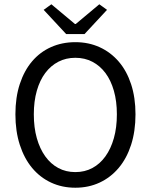

<svg xmlns="http://www.w3.org/2000/svg" viewBox="-20 -865 704 897"><path d="M332 12Q270 12 218.5 -12Q167 -36 130 -80.5Q93 -125 72.5 -188.5Q52 -252 52 -331Q52 -410 72.5 -472.5Q93 -535 130 -578.5Q167 -622 218.5 -645Q270 -668 332 -668Q394 -668 445.5 -644.5Q497 -621 534.5 -577.5Q572 -534 592.5 -471.5Q613 -409 613 -331Q613 -252 592.5 -188.5Q572 -125 534.5 -80.5Q497 -36 445.5 -12Q394 12 332 12ZM332 -61Q376 -61 411.5 -80Q447 -99 472.5 -134.5Q498 -170 512 -219.5Q526 -269 526 -331Q526 -392 512 -441Q498 -490 472.5 -524Q447 -558 411.5 -576.5Q376 -595 332 -595Q288 -595 252.5 -576.5Q217 -558 191.5 -524Q166 -490 152 -441Q138 -392 138 -331Q138 -269 152 -219.5Q166 -170 191.5 -134.5Q217 -99 252.5 -80Q288 -61 332 -61ZM289 -706 184 -819 220 -845 330 -753H334L444 -845L480 -819L375 -706Z"/></svg>

Font: Giro Regular
Style: Regular
Weight: 400
Designer: Paul D. Hunt
Foundry: Adobe Systems Incorporated
Version: Version 1.000;PS 1.0;hotconv 1.0.88;makeotf.lib2.5.647800